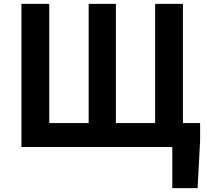

<svg xmlns="http://www.w3.org/2000/svg" viewBox="-20 -761 1074 994"><path d="M91 0H872V213H1003L1016 -32V-124H927V-741H783V-124H580V-741H439V-124H235V-741H91Z"/></svg>

Font: DAIFUKU Sans JP
Style: Bold
Weight: 700
Designer: Original font ‘Source Han Sans JP’ : Ryoko NISHIZUKA  (kana, bopomofo & ideographs); Paul D. Hunt (Latin, Greek & Cyrill
Foundry: Daifuku
Version: Version 1.001